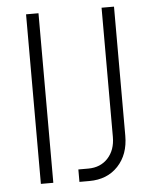

<svg xmlns="http://www.w3.org/2000/svg" viewBox="-54 -795 676 846"><g transform="rotate(-5 284.5 -372.0)"><path d="M148 0H93V-750H148ZM263 6V-49H307Q361 -49 394 -84.8Q427 -120.5 427 -179V-750H482V-179Q482 -96 434 -45Q386 6 307 6Z"/></g></svg>

Font: Mohave Light Light
Style: Regular
Weight: 300
Version: Version 2.003